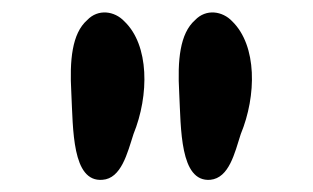

<svg xmlns="http://www.w3.org/2000/svg" viewBox="-20 -1120 514 315"><path d="M274 -968C277 -909 275 -821 325 -825C356 -828 365 -869 375 -900C401 -963 402 -1045 361 -1085C345 -1102 318 -1106 300 -1087C275 -1065 271 -1021 274 -968ZM97 -968C100 -908 98 -821 148 -825C179 -827 189 -869 199 -900C225 -964 225 -1046 184 -1085C168 -1102 141 -1106 123 -1087C98 -1065 94 -1021 97 -968Z"/></svg>

Font: Venom Sans
Style: Bd
Weight: 700
Version: Version 1.001